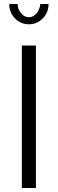

<svg xmlns="http://www.w3.org/2000/svg" viewBox="-20 -937 288 957"><path d="M89 0V-710H159V0ZM124 -851Q145 -851 161.5 -870Q178 -889 181 -917H222Q222 -875 193.5 -845.5Q165 -816 124 -816Q83 -816 54.5 -845.5Q26 -875 26 -917H68Q68 -891 85 -871Q102 -851 124 -851Z"/></svg>

Font: Raleway Thin
Style: Regular
Weight: 400
Version: Version 4.026